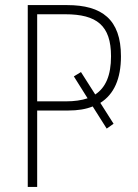

<svg xmlns="http://www.w3.org/2000/svg" viewBox="-20 -734 540 754"><path d="M89 0H126V-300H248C285 -300 317 -305 344 -316L399 -229L426 -248L374 -330C428 -364 455 -425 455 -513C455 -658 380 -714 244 -714H89ZM239 -336H126V-678H236C360 -678 416 -634 416 -513C416 -438 395 -390 354 -363L298 -451L270 -434L324 -348C300 -340 272 -336 239 -336Z"/></svg>

Font: Noto Sans Mono ExtraCondensed ExtraLight
Style: Regular
Weight: 200
Width: 2
Designer: Monotype Design Team
Foundry: Monotype Imaging Inc.
Version: Version 2.014